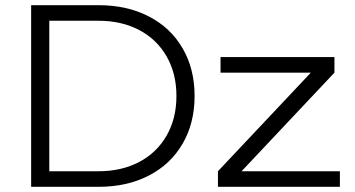

<svg xmlns="http://www.w3.org/2000/svg" viewBox="-20 -720 1370 740"><path d="M100 -700H360Q470 -700 554 -656.5Q638 -613 684 -533.5Q730 -454 730 -350Q730 -246 684 -166.5Q638 -87 554 -43.5Q470 0 360 0H100ZM660 -350Q660 -436 622.5 -502Q585 -568 517 -604Q449 -640 360 -640H170V-60H360Q449 -60 517 -96Q585 -132 622.5 -198Q660 -264 660 -350ZM820 -60 1178 -440H830V-500H1269V-440L911 -60H1290V0H820Z"/></svg>

Font: Goli Light
Style: Regular
Weight: 300
Designer: jaikishan Patel
Foundry: MagicType
Version: Version 1.000